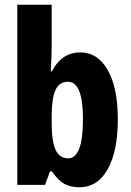

<svg xmlns="http://www.w3.org/2000/svg" viewBox="-20 -780 551 810"><path d="M198 -578Q198 -547 194 -479H199Q221 -521 251 -540Q281 -559 318 -559Q392 -559 434.5 -484.5Q477 -410 477 -276Q477 -143 434.5 -66.5Q392 10 315 10Q278 10 252 -4Q226 -18 199 -57H191L170 0H53V-760H198ZM267 -435Q229 -435 213.5 -399Q198 -363 198 -293V-263Q198 -184 214.5 -148Q231 -112 268 -112Q298 -112 314 -152.5Q330 -193 330 -278Q330 -435 267 -435Z"/></svg>

Font: Noto Sans Arabic ExtCond ExtBd
Style: Regular
Weight: 800
Width: 2
Designer: Monotype Design Team, Nadine Chahine, Nizar Qandah and Khaled Hosny
Foundry: Monotype Imaging Inc.
Version: Version 2.012; ttfautohint (v1.8.4.7-5d5b)